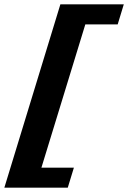

<svg xmlns="http://www.w3.org/2000/svg" viewBox="-33 -752 588 881"><path d="M-13 109 244 -732H535L507 -640H358.5L157 17.5H306L278 109Z"/></svg>

Font: Newsreader Caption
Style: Bold Italic
Weight: 700
Italic angle: -17°
Designer: Hugues Gentile
Foundry: Production Type
Version: Version 1.001